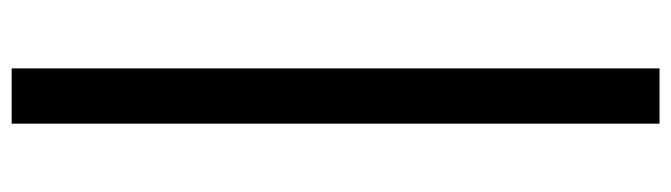

<svg xmlns="http://www.w3.org/2000/svg" viewBox="-439 -452 1174 336"><g transform="rotate(-90 148.0 -284.0)"><path d="M99.6 283.2V-850.6H196.3V283.2Z"/></g></svg>

Font: Gen Shin Gothic Bold
Style: Bold
Weight: 700
Designer: [Source Han Sans]
Ryoko NISHIZUKA  (kana & ideographs); Paul D. Hunt (Latin, Greek & Cyrillic); Wenlong ZHANG  (bopomofo
Version: Version 1.002.20150607